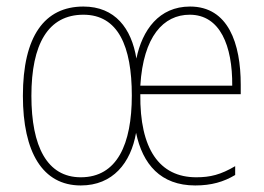

<svg xmlns="http://www.w3.org/2000/svg" viewBox="-20 -557 808 587"><path d="M561 -537C466 -537 415 -465 397 -378C382 -470 332 -537 235 -537C116 -537 50 -446 50 -264C50 -92 110 10 227 10C325 10 380 -59 396 -151C416 -55 471 10 577 10C626 10 664 -1 699 -22V-49C655 -23 623 -15 580 -15C467 -15 407 -102 409 -269H716V-298C716 -424 678 -537 561 -537ZM235 -512C341 -512 383 -416 383 -265C383 -116 338 -15 227 -15C124 -15 76 -109 76 -264C76 -422 127 -512 235 -512ZM560 -512C653 -512 691 -417 690 -295H409C418 -446 480 -512 560 -512Z"/></svg>

Font: Noto Sans Arabic UI Cn Th
Style: Regular
Weight: 100
Width: 3
Designer: Monotype Design Team, Nadine Chahine and Nizar Qandah
Foundry: Monotype Imaging Inc.
Version: Version 2.010